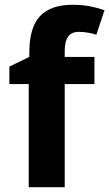

<svg xmlns="http://www.w3.org/2000/svg" viewBox="-20 -785 458 805"><path d="M375.9 -432.6H251.3V0H100.5V-432.6H19.3V-505.9L102.9 -546.3V-563.9Q102.9 -669.7 147.7 -717.4Q192.5 -765 285.4 -765Q324.2 -765 355.8 -758.9Q387.5 -752.8 418.1 -742.1L384.1 -639.6Q369.4 -644 350.5 -647.7Q331.6 -651.5 310.8 -651.5Q280.3 -651.5 265.8 -631.8Q251.3 -612 251.3 -569.2V-546.4H375.9Z"/></svg>

Font: Noto Sans Khmer
Style: Regular
Weight: 400
Designer: Danh Hong and the Monotype Design Team
Foundry: Monotype Imaging Inc.
Version: Version 2.003